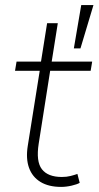

<svg xmlns="http://www.w3.org/2000/svg" viewBox="-20 -726 387 754"><path d="M220 8Q171 8 139 -11.5Q107 -31 94 -67Q81 -103 89 -153L136 -448H39L45 -484H141L165 -635H207L183 -484H342L336 -448H177L132 -162Q121 -92 144.5 -61.5Q168 -31 223 -31Q242 -31 257.5 -35Q273 -39 284 -43L293 -8Q283 -2 261.5 3Q240 8 220 8ZM270 -536 299 -706H347L296 -536Z"/></svg>

Font: Nunito Sans 12pt ExtraLight 12pt ExtraLight
Style: Italic
Weight: 250
Italic angle: -9°
Version: Version 3.101;gftools[0.9.27]